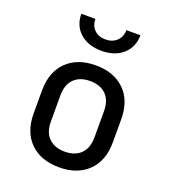

<svg xmlns="http://www.w3.org/2000/svg" viewBox="-143 -889 886 1002"><g transform="rotate(20 300.0 -388.5)"><path d="M300 8Q199 8 139.5 -50Q80 -108 80 -212V-338Q80 -442 139.5 -500Q199 -558 300 -558Q401 -558 460.5 -500Q520 -442 520 -338V-212Q520 -108 460.5 -50Q401 8 300 8ZM300 -79Q356 -79 388.5 -110.5Q421 -142 421 -203V-347Q421 -408 388.5 -439.5Q356 -471 300 -471Q244 -471 211.5 -439.5Q179 -408 179 -347V-203Q179 -142 211.5 -110.5Q244 -79 300 -79ZM300 -639Q226 -639 181 -679Q136 -719 136 -785H214Q214 -748 237.5 -725Q261 -702 299 -702Q338 -702 362 -725Q386 -748 386 -785H464Q464 -719 419 -679Q374 -639 300 -639Z"/></g></svg>

Font: JetBrains Mono NL Medium
Style: Regular
Weight: 500
Monospace: yes
Designer: Philipp Nurullin, Konstantin Bulenkov
Foundry: JetBrains
Version: Version 2.305; ttfautohint (v1.8.4.7-5d5b)